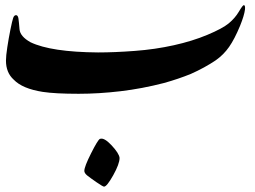

<svg xmlns="http://www.w3.org/2000/svg" viewBox="-20 -360 979 737"><path d="M356.4 -158.7Q419.4 -158.7 497.6 -164.6Q575.7 -170.4 647 -186.3Q718.3 -202.1 776.1 -226.3Q834 -250.5 858.2 -270.5Q882.3 -290.5 897 -315.4Q911.6 -340.3 916 -340.3Q921.9 -340.3 920.4 -323.7Q917.5 -300.3 901.4 -260.7Q880.4 -210 859.4 -179.9Q838.4 -149.9 808.6 -128.9Q766.1 -100.1 712.4 -76.2Q665.5 -57.1 609.9 -41.5Q524.9 -19.5 442.1 -9.8Q359.4 0 281.7 0Q191.9 0 144 -7.3Q65.9 -19.5 32.7 -54.2Q2.9 -81.1 2.9 -127.4Q2.9 -145.5 8.1 -179.2Q13.2 -212.9 20 -246.6Q26.9 -280.3 30.5 -291Q34.2 -301.8 41.5 -301.8Q48.8 -301.8 50.8 -288.8Q52.7 -275.9 54.9 -248Q57.1 -220.2 97.2 -197.8Q175.8 -160.2 356.4 -158.7ZM303.7 295.9Q303.7 279.8 329.6 228.5Q355.5 177.2 363.3 173.3Q378.9 166.5 408 197.5Q437 228.5 439 246.1Q439 269 414.6 312.7Q390.1 356.4 379.4 356.4Q375 356.4 350.6 339.6Q326.2 322.8 314 313Q303.7 304.2 303.7 295.9Z"/></svg>

Font: IranNastaliq
Style: Regular
Weight: 400
Designer: Hossein Zahedi
Version: Version 1.5